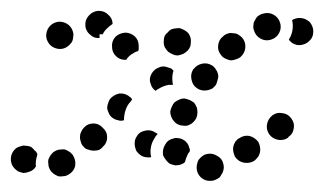

<svg xmlns="http://www.w3.org/2000/svg" viewBox="-35 -309 596 353"><path d="M366 19Q370 17 372 12Q375 8 376 3Q377 -2 376 -6Q374 -17 365 -22Q356 -28 346 -26Q341 -25 337 -22Q333 -19 330 -15Q328 -11 327 -6Q326 -1 327 4Q329 14 338 20Q346 25 357 23Q361 22 366 19ZM103 -3Q105 -13 100 -22Q98 -26 94 -29Q90 -32 85 -34Q81 -35 76 -34Q71 -34 66 -31Q62 -29 59 -25Q56 -21 54 -16Q53 -12 54 -7Q54 -2 57 3Q59 7 63 10Q67 13 72 15Q76 16 81 15Q86 15 91 12Q100 7 103 -3ZM18 7Q13 9 8 9Q3 8 -2 6Q-6 3 -9 0Q-16 -8 -15 -19Q-14 -29 -6 -36Q-2 -39 3 -40Q7 -42 12 -41Q17 -41 22 -39Q26 -36 29 -32Q31 -31 32 -29Q33 -27 34 -25Q33 -24 33 -22Q30 -13 31 -3Q30 -2 29 0Q28 1 26 3Q22 6 18 7ZM287 -5Q282 -6 277 -8Q273 -11 270 -15Q267 -19 265 -23Q263 -33 268 -42Q273 -52 283 -54Q287 -56 292 -55Q297 -55 302 -52Q306 -50 309 -46Q312 -42 313 -37Q314 -36 314 -34Q314 -33 314 -31Q313 -29 311 -27Q307 -19 305 -11Q303 -9 301 -8Q299 -7 296 -6Q292 -5 287 -5ZM439 -20Q442 -24 443 -29Q444 -34 443 -39Q442 -44 440 -48Q434 -56 424 -59Q414 -61 405 -55Q401 -53 398 -49Q395 -44 394 -40Q393 -35 394 -30Q395 -25 397 -21Q403 -12 413 -10Q423 -8 432 -13Q436 -16 439 -20ZM216 -31Q214 -35 213 -40Q212 -45 213 -50Q214 -55 217 -59Q219 -63 224 -66Q228 -68 233 -69Q237 -70 242 -69Q247 -68 251 -65Q252 -65 253 -64Q254 -63 255 -63Q251 -59 248 -53Q243 -45 242 -35Q241 -28 243 -20Q238 -19 233 -20Q227 -21 223 -24Q219 -27 216 -31ZM162 -57Q162 -67 154 -74Q147 -82 137 -82Q126 -82 119 -74Q116 -71 114 -66Q112 -62 112 -57Q112 -52 114 -47Q115 -43 119 -39Q122 -35 127 -34Q132 -32 137 -32Q142 -32 146 -33Q151 -35 154 -39Q162 -46 162 -57ZM495 -56Q495 -56 495 -57Q504 -63 505 -73Q507 -83 500 -92Q494 -100 484 -101Q474 -103 466 -97Q458 -91 456 -81Q454 -71 460 -62Q466 -54 476 -52Q486 -50 495 -56Q495 -56 495 -56ZM278 -104Q278 -99 280 -94Q282 -89 285 -86Q288 -82 293 -80Q297 -78 302 -78Q307 -77 312 -79Q317 -81 320 -84Q324 -88 326 -92Q328 -97 328 -102Q328 -107 327 -111Q325 -116 322 -120Q318 -123 314 -125Q309 -127 304 -128Q299 -128 295 -126Q290 -124 286 -121Q283 -118 281 -113Q279 -109 278 -104ZM205 -122Q206 -124 208 -126Q207 -128 205 -130Q203 -131 201 -133Q193 -138 184 -137Q175 -135 168 -128Q165 -124 164 -120Q162 -115 162 -110Q163 -105 165 -101Q167 -96 171 -93Q176 -89 182 -88Q187 -86 193 -88Q193 -88 193 -89Q193 -98 196 -107Q199 -116 205 -122ZM257 -146Q253 -144 251 -142Q244 -147 242 -155Q239 -162 242 -170Q246 -180 255 -184Q264 -189 274 -185Q277 -184 280 -183Q282 -181 284 -179Q281 -170 282 -161Q282 -157 283 -153Q279 -153 275 -153Q265 -151 257 -146ZM320 -182Q320 -181 320 -181Q315 -173 317 -163Q319 -152 327 -147Q331 -144 336 -143Q341 -142 346 -143Q351 -144 355 -146Q359 -149 362 -153Q364 -157 365 -162Q367 -167 366 -172Q365 -177 362 -181Q360 -185 356 -188Q347 -194 337 -192Q327 -190 321 -182Q321 -182 320 -182ZM366 -225Q365 -215 372 -207Q375 -203 380 -201Q384 -199 389 -198Q394 -198 399 -200Q403 -201 407 -204Q415 -211 416 -221Q417 -232 410 -240Q407 -243 402 -246Q398 -248 393 -248Q388 -249 383 -247Q379 -246 375 -242Q367 -236 366 -225ZM178 -206Q171 -213 171 -223Q170 -233 177 -241Q184 -248 195 -249Q205 -249 213 -242Q220 -235 220 -225Q220 -224 220 -224Q220 -224 220 -224Q220 -222 220 -219Q220 -217 219 -215Q214 -214 210 -211Q202 -207 197 -199Q196 -199 196 -199Q196 -199 196 -199Q196 -199 195 -199Q185 -199 178 -206ZM266 -231Q266 -226 268 -222Q271 -217 274 -214Q278 -211 283 -209Q287 -207 292 -207Q297 -208 302 -210Q306 -212 310 -216Q313 -219 315 -224Q316 -229 316 -234Q316 -239 314 -243Q312 -248 308 -251Q304 -254 299 -256Q295 -258 290 -257Q285 -257 280 -255Q276 -253 273 -249Q269 -246 267 -241Q266 -236 266 -231ZM95 -229Q98 -232 99 -237Q100 -242 100 -247Q99 -252 97 -256Q92 -265 82 -268Q72 -271 63 -266Q54 -261 51 -251Q48 -241 53 -232Q58 -223 68 -220Q78 -217 87 -222Q92 -225 95 -229ZM526 -274Q530 -272 534 -269Q541 -261 541 -251Q541 -240 533 -233Q530 -230 525 -228Q520 -226 515 -226Q510 -226 506 -228Q501 -230 498 -234Q497 -234 497 -235Q497 -235 496 -236Q497 -237 497 -238Q502 -246 503 -256Q504 -264 502 -272Q505 -274 509 -275Q512 -276 516 -276Q521 -276 526 -274ZM440 -280Q436 -277 434 -272Q431 -268 431 -263Q430 -258 432 -253Q435 -243 444 -238Q453 -233 463 -236Q473 -239 478 -248Q483 -257 480 -267Q477 -277 468 -282Q459 -287 449 -284Q444 -283 440 -280ZM125 -252Q122 -257 122 -262Q121 -272 128 -280Q135 -288 145 -289Q145 -289 146 -289Q147 -289 147 -289Q157 -289 164 -282Q172 -275 172 -265Q166 -261 161 -256Q156 -251 154 -246H148V-239Q143 -239 139 -240Q134 -242 131 -245Q127 -248 125 -252Z"/></svg>

Font: FRB American Cursive Dotted Black
Style: Bold Italic
Weight: 900
Italic angle: -25°
Version: Version 2.0;Modular Font Editor K font №1